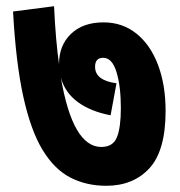

<svg xmlns="http://www.w3.org/2000/svg" viewBox="-20 -628 579 618"><path d="M513 -271Q513 -143 461 -86.5Q409 -30 322 -30Q258 -30 206.5 -56.5Q155 -83 117 -145.5Q79 -208 55 -317Q31 -426 22 -591L154 -608Q159 -497 171 -414Q170 -418 170 -422Q170 -482 208.5 -519Q247 -556 313 -556Q374 -556 419 -520Q464 -484 488.5 -419.5Q513 -355 513 -271ZM336 -257Q272 -269 230.5 -299.5Q189 -330 176 -378Q214 -155 306 -155Q344 -155 356.5 -186.5Q369 -218 369 -280Q369 -350 355 -396Q341 -442 312 -442Q286 -442 286 -413Q286 -369 355 -360Z"/></svg>

Font: Noto Sans Devanagari SemiCondensed ExtraBold
Style: Regular
Weight: 800
Width: 4
Designer: Jelle Bosma - Monotype Design Team
Foundry: Monotype Imaging Inc.
Version: Version 2.004; ttfautohint (v1.8.4.7-5d5b)